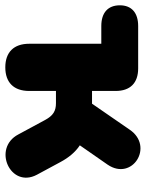

<svg xmlns="http://www.w3.org/2000/svg" viewBox="66 -608 550 724"><g transform="rotate(90 341.0 -246.0)"><path d="M233 9C290 9 322 -23 322 -81V-182H368C397 -182 415 -172 432 -140L486 -40C538 59 691 -10 638 -110L590 -199C574 -229 553 -255 527 -272L600 -377C663 -470 531 -553 468 -460L370 -318H322V-407C322 -462 292 -492 237 -492H77C27 -492 -1 -467 -1 -423C-1 -378 27 -353 77 -353H144V-81C144 -23 176 9 233 9Z"/></g></svg>

Font: Nunito Black
Style: Regular
Weight: 900
Designer: Vernon Adams
Foundry: Vernon Adams
Version: Version 3.602